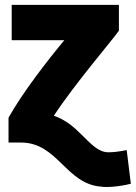

<svg xmlns="http://www.w3.org/2000/svg" viewBox="-20 -564 557 788"><path d="M500 52 517 190C495 196 468 200 447 202C424 204 406 204 395 202C250 191 217 21 66 21H15V-81C72 -183 174 -315 244 -399H28V-544H468V-438C442 -400 289 -223 201 -89C250 -72 283 -43 316 -10C352 25 383 61 425 61C446 61 470 58 500 52Z"/></svg>

Font: Repo ExtraBold
Style: Bold
Weight: 700
Designer: Stefan Peev
Foundry: Context Ltd
Version: Version 1.502